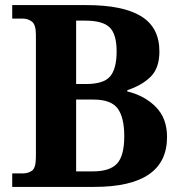

<svg xmlns="http://www.w3.org/2000/svg" viewBox="-20 -734 712 754"><path d="M28 0V-53H69Q91 -53 106 -64Q121 -75 121 -118V-597Q121 -637 105.5 -649Q90 -661 69 -661H28V-714H320Q463 -714 534.5 -670Q606 -626 606 -532Q606 -466 571 -432Q536 -398 480 -380V-375Q549 -358 592.5 -313.5Q636 -269 636 -196Q636 0 350 0ZM317 -404Q387 -404 412.5 -434Q438 -464 438 -532Q438 -600 410.5 -626.5Q383 -653 315 -653H279V-404ZM345 -61Q412 -61 440 -92Q468 -123 468 -199Q468 -273 442 -308Q416 -343 347 -343H279V-61Z"/></svg>

Font: Noto Serif Tibetan
Style: Bold
Weight: 700
Designer: Monotype Design Team
Foundry: Monotype Imaging Inc.
Version: Version 2.103; ttfautohint (v1.8.4.7-5d5b)